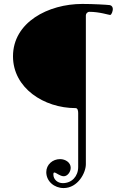

<svg xmlns="http://www.w3.org/2000/svg" viewBox="-20 -668 626 975"><path d="M251 218C251 210 253 208 256 208C265 208 284 227 304 227C322 227 339 206 339 184C339 157 312 140 285 140C247 140 215 168 215 206C215 253 256 287 303 287C375 287 416 210 416 166V-590C416 -599 424 -608 434 -608C485 -608 533 -592 539 -592C547 -592 553 -613 553 -622C553 -631 548 -640 538 -642C523 -644 453 -648 398 -648C225 -648 46 -555 46 -382C46 -221 203 -119 364 -119C375 -119 377 -104 377 -94V180C377 227 345 262 299 262C272 262 251 243 251 218Z"/></svg>

Font: EB Garamond 12
Style: Regular
Weight: 400
Version: Version 0.016+